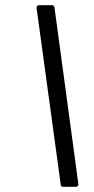

<svg xmlns="http://www.w3.org/2000/svg" viewBox="-20 -720 364 740"><path d="M282 -9Q282 -5 279 -2.5Q276 0 272 0H223Q214 0 214 -9L121 -689V-691Q121 -700 132 -700H180Q188 -700 190 -691L282 -11Z"/></svg>

Font: Barlow Condensed
Style: Italic
Weight: 400
Width: 3
Italic angle: -7°
Designer: Jeremy Tribby
Foundry: Tribby Type
Version: Version 1.408